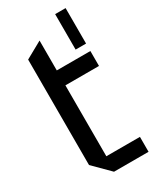

<svg xmlns="http://www.w3.org/2000/svg" viewBox="-197 -831 734 891"><g transform="rotate(-30 170.0 -385.0)"><path d="M264 -580V-770H320V-580ZM50 -650 140 -700V-540H320V-460H140V-80H320V0H135L50 -85Z"/></g></svg>

Font: Tektur SemiCondensed
Style: Regular
Weight: 400
Width: 4
Designer: Adam Jagosz
Foundry: Adam Jagosz
Version: Version 1.005;gftools[0.9.30]